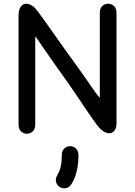

<svg xmlns="http://www.w3.org/2000/svg" viewBox="-20 -711 728 1035"><path d="M80 -40Q80 -15 93.5 -2.5Q107 10 125 10Q143 10 156.5 -2.5Q170 -15 170 -40Q170 -63 170 -82.5Q170 -102 170 -122Q170 -142 170 -164Q170 -198 170 -228Q170 -258 170 -286Q170 -314 170 -341.5Q170 -369 170 -398Q170 -413 170 -425Q170 -437 170 -446.5Q170 -456 170 -464.5Q170 -473 170 -480.5Q170 -488 170 -495Q170 -502 170 -506Q170 -510 170 -512Q170 -514 171.5 -513Q173 -512 175 -509Q177 -506 181 -501Q185 -495 189.5 -488.5Q194 -482 200 -473Q206 -464 214.5 -452Q223 -440 234 -424Q249 -402 267 -376.5Q285 -351 304.5 -323.5Q324 -296 344 -268Q364 -240 382 -213Q400 -186 416 -163Q426 -148 434 -136Q442 -124 449.5 -113Q457 -102 465 -90.5Q473 -79 482 -66Q491 -53 503 -37Q517 -18 532 -7Q547 4 560.5 6.5Q574 9 584.5 3.5Q595 -2 601.5 -14.5Q608 -27 608 -47Q608 -62 608 -76.5Q608 -91 608 -105Q608 -119 608 -133Q608 -147 608 -161Q608 -175 608 -189Q608 -215 608 -255.5Q608 -296 608 -341.5Q608 -387 608 -429.5Q608 -472 608 -502Q608 -532 608 -554.5Q608 -577 608 -597.5Q608 -618 608 -640Q608 -666 594.5 -678.5Q581 -691 563 -691Q545 -691 531.5 -678.5Q518 -666 518 -640Q518 -618 518 -596Q518 -574 518 -552.5Q518 -531 518 -509Q518 -493 518 -464.5Q518 -436 518 -401Q518 -366 518 -329.5Q518 -293 518 -259Q518 -225 518 -199Q518 -165 510.5 -142.5Q503 -120 496 -104Q489 -88 488.5 -72.5Q488 -57 503 -37Q517 -18 532 -7Q547 4 560.5 6.5Q574 9 584.5 3.5Q595 -2 601.5 -14.5Q608 -27 608 -47Q608 -66 596 -86Q584 -106 565 -128Q546 -150 524.5 -175Q503 -200 483 -229Q462 -260 436 -297Q410 -334 382.5 -372Q355 -410 330 -444.5Q305 -479 287 -505Q275 -522 263 -539Q251 -556 238.5 -574Q226 -592 212.5 -610.5Q199 -629 184 -649Q170 -669 155 -679Q140 -689 126.5 -690.5Q113 -692 102.5 -685Q92 -678 86 -663.5Q80 -649 80 -628Q80 -601 80 -577.5Q80 -554 80 -531.5Q80 -509 80 -484.5Q80 -460 80 -432Q80 -408 80 -379Q80 -350 80 -320Q80 -290 80 -261Q80 -232 80 -207Q80 -182 80 -164Q80 -146 80 -125.5Q80 -105 80 -83.5Q80 -62 80 -40ZM290 231Q277 253 282.5 271Q288 289 303.5 298Q319 307 337 303Q355 299 368 277Q382 253 389.5 227Q397 201 400 176Q403 151 403 128Q403 102 389.5 89.5Q376 77 358 77Q340 77 326.5 89.5Q313 102 313 128Q313 143 311.5 161Q310 179 305 196.5Q300 214 290 231Z"/></svg>

Font: Tilt Neon
Style: Regular
Weight: 400
Designer: Andy Clymer
Foundry: Andy Clymer
Version: Version 1.000